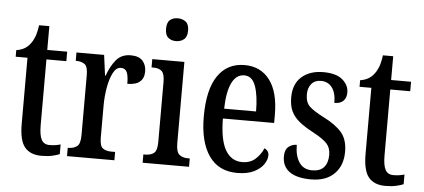

<svg xmlns="http://www.w3.org/2000/svg" viewBox="-51 -868 2183 989"><g transform="rotate(5 1040.5 -373.5)"><path d="M192 10Q135 10 106 -24.5Q77 -59 77 -146V-487H16V-521Q41 -525 58 -535Q75 -545 87 -561Q99 -576 107.5 -597Q116 -618 122 -659H175V-536H278V-487H175V-147Q175 -95 187.5 -72Q200 -49 229 -49Q245 -49 258.5 -51Q272 -53 286 -57V-7Q273 -1 249 4.5Q225 10 192 10Z M324 0V-43H327Q353 -43 371 -55.5Q389 -68 389 -115V-425Q389 -469 372 -481Q355 -493 329 -493H326V-536H469L483 -430H486Q503 -479 530.5 -512.5Q558 -546 606 -546Q648 -546 667.5 -524.5Q687 -503 687 -469Q687 -435 666 -416.5Q645 -398 601 -398Q601 -439 592.5 -458Q584 -477 561 -477Q537 -477 521 -446Q505 -415 497 -368.5Q489 -322 489 -276V-110Q489 -66 506 -54.5Q523 -43 548 -43H569V0Z M831 -639Q807 -639 791 -652.5Q775 -666 775 -698Q775 -731 791 -744Q807 -757 831 -757Q855 -757 872 -744Q889 -731 889 -698Q889 -666 872 -652.5Q855 -639 831 -639ZM715 0V-43H725Q753 -43 769.5 -56Q786 -69 786 -113V-423Q786 -466 771 -479.5Q756 -493 729 -493H718V-536H884V-117Q884 -71 900.5 -57Q917 -43 945 -43H955V0Z M1204 10Q1108 10 1058 -62Q1008 -134 1008 -264Q1008 -405 1057 -476Q1106 -547 1195 -547Q1278 -547 1325 -485Q1372 -423 1372 -305V-263H1107Q1108 -152 1138.5 -100Q1169 -48 1225 -48Q1267 -48 1293.5 -72Q1320 -96 1334 -129Q1343 -125 1350 -116.5Q1357 -108 1357 -94Q1357 -72 1341 -48Q1325 -24 1291 -7Q1257 10 1204 10ZM1274 -314Q1274 -395 1256.5 -444.5Q1239 -494 1198 -494Q1156 -494 1133.5 -447.5Q1111 -401 1109 -314Z M1586 10Q1513 10 1475 -17Q1437 -44 1437 -96Q1437 -131 1455.5 -146Q1474 -161 1498 -161Q1498 -105 1520.5 -71Q1543 -37 1588 -37Q1629 -37 1649 -60Q1669 -83 1669 -124Q1669 -160 1649 -182Q1629 -204 1579 -231Q1533 -255 1504.5 -278Q1476 -301 1462 -330Q1448 -359 1448 -402Q1448 -472 1490.5 -509Q1533 -546 1602 -546Q1669 -546 1701.5 -518Q1734 -490 1734 -452Q1734 -425 1718.5 -409Q1703 -393 1672 -393Q1672 -445 1651 -472.5Q1630 -500 1594 -500Q1562 -500 1544.5 -479Q1527 -458 1527 -424Q1527 -384 1548.5 -363Q1570 -342 1623 -315Q1685 -284 1717 -247.5Q1749 -211 1749 -147Q1749 -75 1706 -32.5Q1663 10 1586 10Z M1970 10Q1913 10 1884 -24.5Q1855 -59 1855 -146V-487H1794V-521Q1819 -525 1836 -535Q1853 -545 1865 -561Q1877 -576 1885.5 -597Q1894 -618 1900 -659H1953V-536H2056V-487H1953V-147Q1953 -95 1965.5 -72Q1978 -49 2007 -49Q2023 -49 2036.5 -51Q2050 -53 2064 -57V-7Q2051 -1 2027 4.5Q2003 10 1970 10Z"/></g></svg>

Font: Noto Serif Thai ExtraCondensed Medium
Style: Regular
Weight: 500
Width: 2
Designer: Monotype Design Team
Foundry: Monotype Imaging Inc.
Version: Version 2.002; ttfautohint (v1.8.4.7-5d5b)